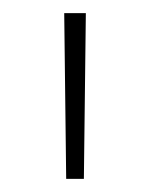

<svg xmlns="http://www.w3.org/2000/svg" viewBox="-20 -720 228 293"><path d="M81 -447 78 -700H111L108 -447Z"/></svg>

Font: Montserrat Thin ExtraLight
Style: Regular
Weight: 250
Version: Version 9.000